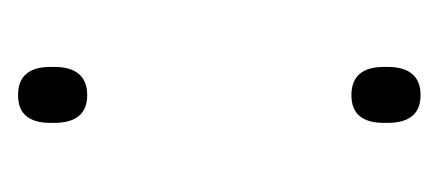

<svg xmlns="http://www.w3.org/2000/svg" viewBox="-160 -330 497 218"><g transform="rotate(-90 89.0 -221.5)"><path d="M89.5 7Q73.5 7 65.8 -2.5Q58 -12 58 -30V-35Q58 -53 65.8 -62.2Q73.5 -71.5 89.5 -71.5Q105.5 -71.5 113.5 -62.2Q121.5 -53 121.5 -35V-30Q121.5 -12 113.5 -2.5Q105.5 7 89.5 7ZM89.5 -371.5Q73.5 -371.5 65.8 -381Q58 -390.5 58 -408.5V-413.5Q58 -431.5 65.8 -440.8Q73.5 -450 89.5 -450Q105.5 -450 113.5 -440.8Q121.5 -431.5 121.5 -413.5V-408.5Q121.5 -390.5 113.5 -381Q105.5 -371.5 89.5 -371.5Z"/></g></svg>

Font: Anek Odia Medium ExtraLight
Style: Regular
Weight: 250
Version: Version 1.003